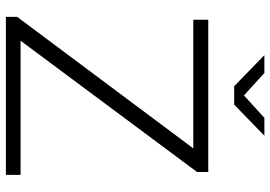

<svg xmlns="http://www.w3.org/2000/svg" viewBox="-156 -782 938 667"><g transform="rotate(90 313.5 -449.0)"><path d="M39 -39 496 -651H49V-703H578V-664L122 -51H588V0H39ZM390 -898H452L344 -793H280L172 -898H234L312 -827Z"/></g></svg>

Font: Metropolitano Light
Style: Regular
Weight: 300
Designer: Fonts by Alex Slobzheninov & Chris M. Simpson / Changes by Cristiano Sobral
Foundry: Fonts by Alex Slobzheninov & Chris M. Simpson / Changes by Cristiano Sobral
Version: Version 1.00;August 30, 2020;FontCreator 13.0.0.2681 64-bit